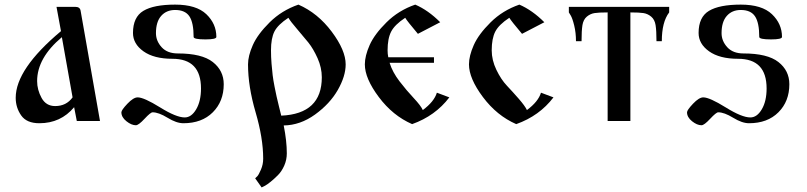

<svg xmlns="http://www.w3.org/2000/svg" viewBox="-20 -530 3536 841"><path d="M48.8 -101.6Q48.8 -227.5 247.1 -393.6L227.5 -500H309.6Q330.1 -500 333 -483.4L418 0H316.4L304.7 -60.5Q246.1 9.8 152.3 9.8Q96.7 9.8 72.8 -24.4Q48.8 -58.6 48.8 -101.6ZM142.6 -174.8Q142.6 -136.7 162.1 -101.1Q181.6 -65.4 221.7 -65.4Q270.5 -65.4 297.9 -103.5L251 -367.2Q142.6 -276.4 142.6 -174.8Z M511.7 -38.1Q511.7 -47.9 538.1 -75.7Q564.5 -103.5 583 -103.5Q610.4 -103.5 681.2 -59.6Q752 -15.6 789.1 -15.6Q818.4 -15.6 839.4 -51.3Q860.4 -86.9 860.4 -142.6Q860.4 -272.5 735.4 -272.5Q654.3 -272.5 608.4 -305.2Q562.5 -337.9 562.5 -385.7Q562.5 -455.1 607.9 -482.4Q653.3 -509.8 747.1 -509.8Q839.8 -509.8 883.8 -467.8Q927.7 -425.8 927.7 -368.2Q927.7 -357.4 879.9 -357.4Q828.1 -357.4 828.1 -368.2Q828.1 -430.7 809.6 -458.5Q791 -486.3 747.1 -486.3Q709 -486.3 686 -460.4Q663.1 -434.6 663.1 -384.8Q663.1 -350.6 688 -323.2Q712.9 -295.9 758.8 -295.9Q864.3 -295.9 912.1 -258.3Q960 -220.7 960 -161.1Q960 -85.9 912.1 -38.1Q864.3 9.8 783.2 9.8Q752.9 9.8 713.9 -14.2Q674.8 -38.1 648.4 -38.1Q639.6 -38.1 613.3 -9.8Q586.9 18.6 575.2 18.6Q555.7 18.6 533.7 1Q511.7 -16.6 511.7 -38.1Z M1066.4 -248Q1066.4 -285.2 1087.4 -332.5Q1108.4 -379.9 1161.1 -432.1Q1213.9 -484.4 1287.1 -509.8Q1372.1 -472.7 1433.1 -391.1Q1494.1 -309.6 1494.1 -248Q1494.1 -196.3 1459.5 -135.7Q1424.8 -75.2 1359.9 -28.3Q1294.9 18.6 1222.7 19.5Q1236.3 87.9 1236.3 141.6Q1236.3 169.9 1225.1 195.3Q1213.9 220.7 1197.3 237.3Q1180.7 253.9 1165 266.6Q1149.4 279.3 1137.7 285.2L1126 291L1097.7 251Q1101.6 248 1107.4 241.7Q1113.3 235.4 1123 212.9Q1132.8 190.4 1132.8 165Q1132.8 75.2 1099.6 -38.1Q1066.4 -151.4 1066.4 -248ZM1167 -309.6Q1167 -280.3 1169.4 -251Q1171.9 -221.7 1174.3 -200.7Q1176.8 -179.7 1182.6 -150.4Q1188.5 -121.1 1191.4 -107.9Q1194.3 -94.7 1202.1 -63Q1210 -31.2 1211.9 -23.4Q1389.6 -31.2 1389.6 -191.4Q1389.6 -233.4 1371.1 -274.9Q1352.5 -316.4 1330.6 -343.8Q1308.6 -371.1 1280.8 -403.3Q1252.9 -435.5 1243.2 -452.1Q1197.3 -421.9 1182.1 -392.1Q1167 -362.3 1167 -309.6Z M1578.1 -248Q1578.1 -285.2 1599.1 -332.5Q1620.1 -379.9 1672.9 -432.1Q1725.6 -484.4 1798.8 -509.8Q1855.5 -485.4 1908.2 -432.6L1810.5 -381.8Q1762.7 -438.5 1754.9 -452.1Q1709 -421.9 1693.4 -391.6Q1677.7 -361.3 1677.7 -309.6Q1677.7 -293.9 1680.7 -279.3H1880.9V-254.9H1686.5Q1699.2 -213.9 1730 -173.8Q1760.7 -133.8 1792 -100.6Q1823.2 -67.4 1832 -47.9Q1881.8 -85 1893.6 -124L1948.2 -103.5Q1886.7 -22.5 1785.2 13.7Q1700.2 -23.4 1639.2 -105Q1578.1 -186.5 1578.1 -248Z M2034.2 -248Q2034.2 -285.2 2055.2 -332.5Q2076.2 -379.9 2128.9 -432.1Q2181.6 -484.4 2254.9 -509.8Q2311.5 -485.4 2364.3 -432.6L2266.6 -381.8Q2218.8 -438.5 2210.9 -452.1Q2165 -421.9 2149.4 -391.6Q2133.8 -361.3 2133.8 -309.6Q2133.8 -266.6 2154.3 -224.1Q2174.8 -181.6 2200.2 -154.8Q2225.6 -127.9 2252.4 -97.2Q2279.3 -66.4 2288.1 -47.9Q2337.9 -85 2349.6 -124L2404.3 -103.5Q2342.8 -22.5 2241.2 13.7Q2156.2 -23.4 2095.2 -105Q2034.2 -186.5 2034.2 -248Z M2471.7 -475.6V-500H2911.1V-475.6Q2878.9 -433.6 2878.9 -349.6H2855.5Q2855.5 -395.5 2851.6 -419.9Q2847.7 -444.3 2832.5 -457Q2817.4 -469.7 2798.8 -472.7Q2780.3 -475.6 2741.2 -475.6V0H2641.6V-475.6Q2602.5 -475.6 2584 -472.7Q2565.4 -469.7 2550.3 -457Q2535.2 -444.3 2531.2 -419.9Q2527.3 -395.5 2527.3 -349.6H2502.9Q2502.9 -386.7 2495.1 -418.5Q2487.3 -450.2 2479.5 -462.9Z M2989.3 -38.1Q2989.3 -47.9 3015.6 -75.7Q3042 -103.5 3060.5 -103.5Q3087.9 -103.5 3158.7 -59.6Q3229.5 -15.6 3266.6 -15.6Q3295.9 -15.6 3316.9 -51.3Q3337.9 -86.9 3337.9 -142.6Q3337.9 -272.5 3212.9 -272.5Q3131.8 -272.5 3085.9 -305.2Q3040 -337.9 3040 -385.7Q3040 -455.1 3085.4 -482.4Q3130.9 -509.8 3224.6 -509.8Q3317.4 -509.8 3361.3 -467.8Q3405.3 -425.8 3405.3 -368.2Q3405.3 -357.4 3357.4 -357.4Q3305.7 -357.4 3305.7 -368.2Q3305.7 -430.7 3287.1 -458.5Q3268.6 -486.3 3224.6 -486.3Q3186.5 -486.3 3163.6 -460.4Q3140.6 -434.6 3140.6 -384.8Q3140.6 -350.6 3165.5 -323.2Q3190.4 -295.9 3236.3 -295.9Q3341.8 -295.9 3389.6 -258.3Q3437.5 -220.7 3437.5 -161.1Q3437.5 -85.9 3389.6 -38.1Q3341.8 9.8 3260.7 9.8Q3230.5 9.8 3191.4 -14.2Q3152.3 -38.1 3126 -38.1Q3117.2 -38.1 3090.8 -9.8Q3064.5 18.6 3052.7 18.6Q3033.2 18.6 3011.2 1Q2989.3 -16.6 2989.3 -38.1Z"/></svg>

Font: TriodPostnaja
Style: Medium
Weight: 500
Version: 20110805